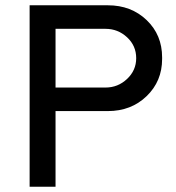

<svg xmlns="http://www.w3.org/2000/svg" viewBox="-20 -706 664 726"><path d="M388 -686Q476 -686 534.5 -630Q593 -574 593 -489V-483Q593 -399 534.5 -342.5Q476 -286 388 -286H190V0H92V-686ZM379 -597H190V-375H379Q426 -375 460.5 -407.5Q495 -440 495 -486Q495 -533 460.5 -565Q426 -597 379 -597Z"/></svg>

Font: Chivo
Style: Regular
Weight: 400
Designer: Hector Gatti
Foundry: Omnibus-Type
Version: Version 1.007;PS 001.007;hotconv 1.0.88;makeotf.lib2.5.64775